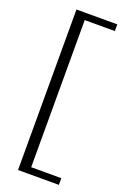

<svg xmlns="http://www.w3.org/2000/svg" viewBox="-179 -787 725 1078"><g transform="rotate(20 184.0 -247.5)"><path d="M80 -727H324V-687H144V192H324V232H80Z"/></g></svg>

Font: BellefairVN
Style: Regular
Weight: 400
Designer: Nick Shinn, Liron Lavi Turkenic
Foundry: Shinntype
Version: Version 1.003